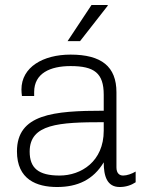

<svg xmlns="http://www.w3.org/2000/svg" viewBox="-20 -740 625 770"><path d="M251 -575H301L412 -717V-720H347ZM447 -69V-370C447 -473 387 -521 263 -521C153 -521 66 -471 66 -381C66 -372 67 -363 68 -355H117V-371C117 -446 181 -475 263 -475C358 -475 396 -447 396 -360V-296C194 -296 48 -282 48 -133C48 -20 127 10 209 10C291 10 354 -19 396 -89C396 -34 409 10 460 10C484 10 506 3 524 -9V-52C509 -43 489 -36 474 -36C459 -36 447 -45 447 -69ZM396 -250V-216C396 -92 305 -36 219 -36C134 -36 99 -66 99 -132C99 -243 216 -250 396 -250Z"/></svg>

Font: Chivo Light
Style: Regular
Weight: 300
Designer: Hector Gatti
Foundry: Omnibus-Type
Version: Version 1.003;PS 001.003;hotconv 1.0.70;makeotf.lib2.5.58329